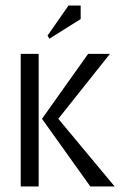

<svg xmlns="http://www.w3.org/2000/svg" viewBox="-20 -675 450 695"><path d="M159 -535 152 -546 228 -655H272V-606ZM132 -245 299 -480H378L191 -245L395 0H307ZM55 0V-480H120V0Z"/></svg>

Font: Glametrix
Style: Regular
Weight: 500
Designer: gluk
Foundry: gluk
Version: Version 0.40